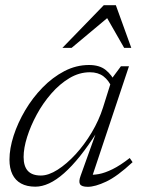

<svg xmlns="http://www.w3.org/2000/svg" viewBox="-20 -710 549 740"><path d="M290.5 -32 352 -203.5H355.5Q321 -149 289 -109Q257 -69 227 -42.5Q197 -16 169.2 -3.2Q141.5 9.5 116.5 9.5Q83.5 9.5 61.2 -2.8Q39 -15 27.8 -38.2Q16.5 -61.5 16.5 -94.5Q16.5 -137.5 32.5 -187Q48.5 -236.5 77 -284.8Q105.5 -333 144 -372.5Q182.5 -412 228 -435.8Q273.5 -459.5 323 -459.5Q363.5 -459.5 387.2 -440.5Q411 -421.5 426 -389.5L412 -371Q399.5 -400 378.8 -415.8Q358 -431.5 326.5 -431.5Q285.5 -431.5 247.8 -409Q210 -386.5 177.8 -349.5Q145.5 -312.5 121.8 -268.8Q98 -225 84.5 -182Q71 -139 71 -105Q71 -69 87.5 -51.2Q104 -33.5 137.5 -33.5Q167 -33.5 202 -55.8Q237 -78 271.2 -115.2Q305.5 -152.5 333.5 -199.5Q361.5 -246.5 377 -295.5L413 -410L446 -454.5H477L332 -20L320 -37Q338 -35 361.2 -39.2Q384.5 -43.5 414 -58Q443.5 -72.5 480 -101L491 -85Q432 -30 389.2 -10Q346.5 10 318.5 10Q294.5 10 288.5 0Q282.5 -10 290.5 -32ZM220.5 -525.5 380 -690H426.5L486 -525.5H458.5L387 -650.5H405.5L256 -525.5Z"/></svg>

Font: Newsreader Light
Style: Italic
Weight: 300
Italic angle: -17°
Designer: Hugues Gentile
Foundry: Production Type
Version: Version 1.003